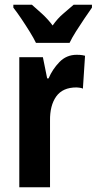

<svg xmlns="http://www.w3.org/2000/svg" viewBox="-20 -786 406 806"><path d="M302 -556Q308 -556 316.5 -555.5Q325 -555 337 -552L328 -414Q322 -417 312.5 -418Q303 -419 301 -419Q243 -419 216 -381Q189 -343 190 -279V0H61V-546H160L178 -457H184Q200 -495 229.5 -525.5Q259 -556 302 -556ZM131 -606Q122 -625 105 -652.5Q88 -680 69.5 -707.5Q51 -735 36 -754V-766H114Q130 -752 155 -729.5Q180 -707 201 -679Q222 -709 246 -729Q270 -749 289 -766H366V-754Q352 -734 334 -707.5Q316 -681 299 -654Q282 -627 272 -606Z"/></svg>

Font: Noto Sans Sinhala UI ExtraCondensed
Style: Bold
Weight: 700
Width: 2
Designer: Jelle Bosma - Monotype Design Team
Foundry: Monotype Imaging Inc.
Version: Version 2.006; ttfautohint (v1.8.4.7-5d5b)